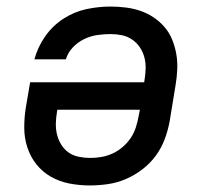

<svg xmlns="http://www.w3.org/2000/svg" viewBox="-20 -558 640 586"><path d="M254 8Q222 8 191.5 2Q161 -4 135.5 -18.5Q110 -33 91.5 -56Q73 -79 63.5 -108Q54 -137 54 -168.5Q54 -200 59 -231L72 -307H420L421 -313Q424 -331 424.5 -349Q425 -367 420.5 -383.5Q416 -400 406.5 -414Q397 -428 383 -437.5Q369 -447 352 -450.5Q335 -454 317 -454Q297 -454 276.5 -451Q256 -448 236.5 -438.5Q217 -429 202 -413Q187 -397 181 -377H85Q95 -414 117.5 -446.5Q140 -479 173 -500.5Q206 -522 243 -530Q280 -538 317 -538Q341 -538 364.5 -535Q388 -532 409.5 -524.5Q431 -517 449.5 -504.5Q468 -492 482.5 -475Q497 -458 505.5 -437Q514 -416 518 -393.5Q522 -371 521 -347Q520 -323 516 -299L498 -189Q493 -161 483 -134Q473 -107 456 -83.5Q439 -60 415 -41.5Q391 -23 364 -11.5Q337 0 309 4Q281 8 254 8ZM255 -76Q273 -76 290 -79Q307 -82 323.5 -89.5Q340 -97 354.5 -109.5Q369 -122 379 -137Q389 -152 394.5 -169Q400 -186 403 -203L407 -223H155L154 -217Q151 -200 150.5 -182Q150 -164 154 -147.5Q158 -131 167 -116.5Q176 -102 189.5 -92.5Q203 -83 220.5 -79.5Q238 -76 255 -76Z"/></svg>

Font: Iosevka Curly MdExObl
Style: Regular
Weight: 500
Width: 7
Italic angle: -9°
Monospace: yes
Designer: Belleve Invis
Foundry: Belleve Invis
Version: Version 11.1.0; ttfautohint (v1.8.3)